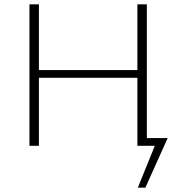

<svg xmlns="http://www.w3.org/2000/svg" viewBox="-20 -678 839 893"><path d="M656 195H621L700 0H619V-316H161V0H117V-658H161V-352H619V-658H663V-36H760Z"/></svg>

Font: Ysabeau Light
Style: Regular
Weight: 300
Designer: Christian Thalmann (Catharsis Fonts)
Version: Version 0.003